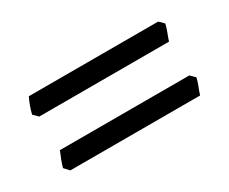

<svg xmlns="http://www.w3.org/2000/svg" viewBox="-46 -459 497 416"><g transform="rotate(-30 202.0 -251.0)"><path d="M376 -332Q374 -323.2 369.9 -312.5Q365.7 -301.8 363.3 -293.9H38.6L27.3 -305.2Q31.7 -324.2 41 -343.3H364.7ZM376 -197.3Q374 -188 369.9 -177.7Q365.7 -167.5 363.3 -159.2H38.6L27.3 -171.4Q29.8 -180.7 33.4 -189.9Q37.1 -199.2 41 -208.5H364.7Z"/></g></svg>

Font: Dai Banna SIL Light
Style: Regular
Weight: 300
Designer: Victor Gaultney
Foundry: SIL International
Version: Version 4.000